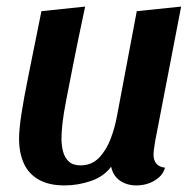

<svg xmlns="http://www.w3.org/2000/svg" viewBox="-20 -544 595 584"><path d="M176 20Q129 20 98 2.5Q67 -15 52.5 -47Q38 -79 38 -122Q38 -150 45 -196.5Q52 -243 67.5 -319Q83 -395 106 -510L239 -524Q217 -421 203.5 -352.5Q190 -284 181.5 -240Q173 -196 170 -169Q167 -142 167 -121Q167 -101 172 -82.5Q177 -64 189.5 -52.5Q202 -41 225 -41Q259 -41 281.5 -64.5Q304 -88 317 -123Q330 -158 336 -192L396 -510L531 -524L452 -115Q451 -107 449 -95Q447 -83 447 -73Q447 -57 455.5 -46.5Q464 -36 482 -34Q477 -16 463 -4Q449 8 431.5 14Q414 20 395 20Q366 20 345 5.5Q324 -9 318 -37Q296 -7 256.5 6.5Q217 20 176 20Z"/></svg>

Font: Sansita Swashed Light Medium
Style: Regular
Weight: 500
Version: Version 1.003